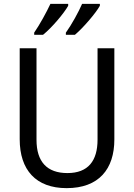

<svg xmlns="http://www.w3.org/2000/svg" viewBox="-20 -964 694 994"><path d="M497 -934V-944H405C388 -904 350 -835 321 -795V-784H368C410 -819 476 -896 497 -934ZM333 -934V-944H241C222 -903 186 -837 157 -795V-784H203C249 -821 311 -895 333 -934ZM572 -242V-714H485V-241C485 -132 437 -68 329 -68C223 -68 169 -127 169 -240V-714H82V-243C82 -84 166 10 325 10C492 10 572 -89 572 -242Z"/></svg>

Font: Noto Sans Thai Looped SemiCondensed
Style: Regular
Weight: 400
Width: 4
Designer: Sasikarn Vongin, Ben Mitchell
Foundry: The Fontpad Ltd
Version: Version 1.001